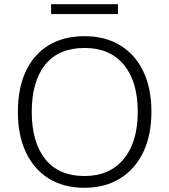

<svg xmlns="http://www.w3.org/2000/svg" viewBox="-20 -885 805 913"><path d="M65 -353Q65 -465 102.5 -545.5Q140 -626 211 -669.5Q282 -713 382 -713Q480 -713 551.5 -669.5Q623 -626 661.5 -545.5Q700 -465 700 -354Q700 -242 661 -161Q622 -80 550.5 -36Q479 8 382 8Q283 8 212 -36Q141 -80 103 -161Q65 -242 65 -353ZM131 -353Q131 -209 195 -128.5Q259 -48 382 -48Q501 -48 568 -128.5Q635 -209 635 -353Q635 -498 568.5 -577.5Q502 -657 382 -657Q259 -657 195 -577.5Q131 -498 131 -353ZM223 -818V-865H541V-818Z"/></svg>

Font: Mulish ExtraLight Light
Style: Regular
Weight: 300
Version: Version 3.603